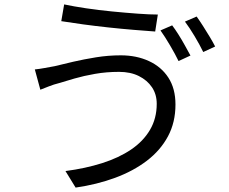

<svg xmlns="http://www.w3.org/2000/svg" viewBox="-20 -805 1040 871"><path d="M691 -334Q691 -377 669.5 -409Q648 -441 610 -460Q572 -479 520 -479Q463 -479 411.5 -470Q360 -461 318.5 -449Q277 -437 248 -428Q224 -422 202.5 -413.5Q181 -405 163 -398L138 -490Q158 -492 182.5 -496.5Q207 -501 229 -505Q265 -514 312.5 -525Q360 -536 415.5 -545Q471 -554 528 -554Q599 -554 655.5 -528Q712 -502 744 -452.5Q776 -403 776 -331Q776 -250 742 -186.5Q708 -123 646.5 -76Q585 -29 502.5 1.5Q420 32 323 46L277 -29Q368 -41 443.5 -65Q519 -89 574.5 -126.5Q630 -164 660.5 -216Q691 -268 691 -334ZM271 -785Q313 -776 370 -767.5Q427 -759 488.5 -753Q550 -747 605 -743Q660 -739 696 -739L684 -662Q643 -665 587.5 -669.5Q532 -674 472 -680.5Q412 -687 356.5 -694.5Q301 -702 258 -709ZM761 -690Q774 -673 789.5 -648.5Q805 -624 819 -598.5Q833 -573 844 -553L790 -528Q775 -559 751.5 -599Q728 -639 708 -667ZM872 -730Q885 -712 901 -687Q917 -662 932 -637Q947 -612 956 -594L902 -569Q886 -602 863 -640.5Q840 -679 819 -707Z"/></svg>

Font: Noto Sans SC Thin
Style: Regular
Weight: 400
Version: Version 2.004-H2;hotconv 1.0.118;makeotfexe 2.5.65603